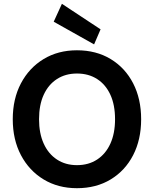

<svg xmlns="http://www.w3.org/2000/svg" viewBox="-20 -976 808 1008"><path d="M384 12Q285 12 209 -34Q133 -80 90 -161.5Q47 -243 47 -350Q47 -457 90 -538.5Q133 -620 209 -666Q285 -712 384 -712Q485 -712 561 -666Q637 -620 679 -538.5Q721 -457 721 -350Q721 -243 679 -161.5Q637 -80 561 -34Q485 12 384 12ZM384 -109Q445 -109 490 -138.5Q535 -168 559.5 -222Q584 -276 584 -350Q584 -425 559.5 -478.5Q535 -532 490 -561Q445 -590 384 -590Q324 -590 279 -561Q234 -532 209.5 -478.5Q185 -425 185 -350Q185 -276 209.5 -222Q234 -168 279 -138.5Q324 -109 384 -109ZM474 -743 262 -862 305 -956 508 -822Z"/></svg>

Font: DM Sans 11pt
Style: Bold
Weight: 700
Version: Version 4.004;gftools[0.9.30]